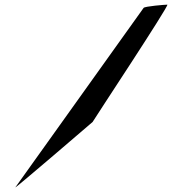

<svg xmlns="http://www.w3.org/2000/svg" viewBox="-20 -759 739 825"><path d="M46 46C42 54 378 -235 378 -235C381 -242 710 -739 699 -739C689 -739 602 -732 597 -725Z"/></svg>

Font: Ampere
Style: UltExtIta
Weight: 400
Version: Version 1